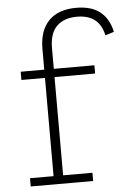

<svg xmlns="http://www.w3.org/2000/svg" viewBox="-56 -840 603 881"><g transform="rotate(-5 246.0 -399.0)"><path d="M49.5 0V-38H158V-490.5H49.5V-528.5H158V-624Q158 -708.5 202 -753.5Q246 -798.5 328.5 -798.5Q398.5 -798.5 438.5 -766.5Q478.5 -734.5 491.5 -673.5L451.5 -661Q440.5 -710 410 -733.8Q379.5 -757.5 328 -757.5Q269.5 -757.5 235.8 -725.2Q202 -693 202 -624V-528.5H389V-490.5H202V-38H337V0Z"/></g></svg>

Font: Hepta Slab Light
Style: Regular
Weight: 300
Designer: Michael LaGattuta
Foundry: Michael LaGattuta
Version: Version 1.102